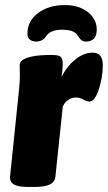

<svg xmlns="http://www.w3.org/2000/svg" viewBox="-20 -740 428 762"><path d="M92 2Q52 2 35 -8Q18 -18 20 -40L56 -389Q57 -397 58 -413Q59 -429 59 -440Q59 -450 58.5 -459.5Q58 -469 58 -480Q58 -494 70 -502Q82 -510 101 -514.5Q120 -519 142 -520.5Q164 -522 185 -522Q204 -522 215 -518Q226 -514 228.5 -496Q231 -478 224 -435Q240 -465 260 -486.5Q280 -508 302.5 -519.5Q325 -531 347 -531Q361 -531 370 -525.5Q379 -520 383.5 -508.5Q388 -497 388 -480Q388 -456 383.5 -431Q379 -406 372 -384.5Q365 -363 355.5 -350Q346 -337 335 -337Q325 -337 311 -345Q297 -353 280 -353Q264 -353 249.5 -342.5Q235 -332 229 -316L200 -40Q198 -18 178 -8Q158 2 118 2ZM238 -720Q275 -720 303 -707.5Q331 -695 347.5 -673Q364 -651 364 -623Q364 -598 352.5 -586.5Q341 -575 321 -575Q311 -575 304 -580Q297 -585 289 -598Q280 -612 264.5 -617Q249 -622 226 -622Q204 -622 188 -616Q172 -610 162 -595Q156 -585 145.5 -580Q135 -575 124 -575Q110 -575 99.5 -582Q89 -589 89 -607Q89 -657 131.5 -688.5Q174 -720 238 -720Z"/></svg>

Font: Asap Black
Style: Italic
Weight: 900
Italic angle: -6°
Designer: Pablo Cosgaya
Foundry: Omnibus-Type
Version: Version 3.001